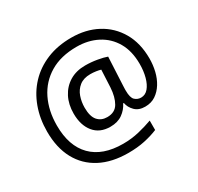

<svg xmlns="http://www.w3.org/2000/svg" viewBox="-168 -912 1235 1200"><g transform="rotate(-30 449.5 -312.5)"><path d="M841 -357Q841 -311 830.5 -267Q820 -223 798 -187.5Q776 -152 744 -130.5Q712 -109 668 -109Q622 -109 595.5 -135.5Q569 -162 563 -196H558Q540 -159 505 -134Q470 -109 417 -109Q341 -109 299.5 -160Q258 -211 258 -295Q258 -361 284 -411.5Q310 -462 357.5 -491Q405 -520 470 -520Q514 -520 556.5 -512.5Q599 -505 623 -496L613 -293Q612 -275 612 -267.5Q612 -260 612 -257Q612 -205 630.5 -188Q649 -171 674 -171Q705 -171 726.5 -196.5Q748 -222 759.5 -264.5Q771 -307 771 -358Q771 -451 733.5 -515.5Q696 -580 630.5 -614Q565 -648 482 -648Q368 -648 289.5 -601Q211 -554 170.5 -471.5Q130 -389 130 -283Q130 -135 208 -56Q286 23 433 23Q494 23 549.5 9.5Q605 -4 648 -20V48Q605 66 551.5 77.5Q498 89 433 89Q315 89 231 45Q147 1 102.5 -81.5Q58 -164 58 -280Q58 -373 87 -452.5Q116 -532 171 -590.5Q226 -649 304.5 -681.5Q383 -714 482 -714Q586 -714 667 -671Q748 -628 794.5 -548Q841 -468 841 -357ZM336 -293Q336 -229 361.5 -200Q387 -171 430 -171Q486 -171 510.5 -213Q535 -255 539 -322L545 -447Q532 -451 512 -454Q492 -457 471 -457Q422 -457 392 -433Q362 -409 349 -371.5Q336 -334 336 -293Z"/></g></svg>

Font: Noto Sans Tifinagh SIL
Style: Regular
Weight: 400
Designer: JamraPatel
Foundry: JamraPatel LLC
Version: Version 2.006; ttfautohint (v1.8.4.7-5d5b)